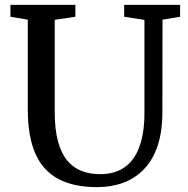

<svg xmlns="http://www.w3.org/2000/svg" viewBox="-20 -763 776 791"><path d="M380.5 8Q283 8 219.5 -26.2Q156 -60.5 125.2 -131.2Q94.5 -202 94.5 -312V-682L23 -694V-743H290.5V-694L205.5 -681.5V-301.5Q205.5 -230 218.8 -181Q232 -132 256.5 -102.2Q281 -72.5 315.5 -59Q350 -45.5 393 -45.5Q454 -45.5 494.5 -74.8Q535 -104 555 -160.2Q575 -216.5 575 -296.5V-681L491.5 -694V-743H722V-694L649.5 -682L649 -302Q649 -220.5 629.2 -162Q609.5 -103.5 573 -65.8Q536.5 -28 487.5 -10Q438.5 8 380.5 8Z"/></svg>

Font: Merriweather 24pt
Style: Regular
Weight: 400
Designer: Eben Sorkin
Foundry: Eben Sorkin
Version: Version 2.100